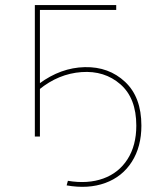

<svg xmlns="http://www.w3.org/2000/svg" viewBox="-20 -537 613 755"><path d="M117 -517H437V-498H129L137 -506V0H117ZM247 174Q325 187 386 165Q447 143 481.5 89Q516 35 516 -43Q516 -151 453.5 -205.5Q391 -260 300.5 -253.5Q210 -247 134 -185V-208Q219 -271 313.5 -273Q408 -275 472 -215Q536 -155 536 -43Q536 40 498.5 99Q461 158 394 182.5Q327 207 242 192Z"/></svg>

Font: Montserrat
Style: Regular
Weight: 400
Designer: Julieta Ulanovsky
Foundry: Julieta Ulanovsky
Version: Version 8.000